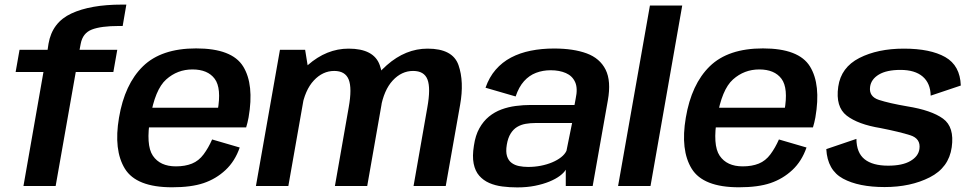

<svg xmlns="http://www.w3.org/2000/svg" viewBox="-20 -809 4232 835"><path d="M82 0H222L309.5 -496H473L490 -592.5H326L331 -618.5Q339.5 -665 379.5 -680.5Q419.5 -696 497 -696H513.5L529.5 -789H510Q373.5 -789 290.2 -750.2Q207 -711.5 191 -619L187 -592.5H65L48 -496H169Z M728.5 5.5 745 -85.5Q676 -85.5 644.8 -131.8Q613.5 -178 633.5 -297Q654 -420 702.8 -463.5Q751.5 -507 817 -507Q883.5 -507 913.8 -466.2Q944 -425.5 926.5 -327.5L934.5 -340.5H627.5L612.5 -255H1050.5Q1056.5 -274 1061 -298Q1086 -441.5 1037.5 -520Q989 -598.5 833 -598.5Q681.5 -598.5 601.8 -520.8Q522 -443 497.5 -297Q473.5 -156 523.2 -75.2Q573 5.5 728.5 5.5ZM745 -85.5 728.5 5.5Q812 5.5 865.8 -12.8Q919.5 -31 960.8 -69.5Q1002 -108 1022.5 -167.5L902.5 -202.5Q886.5 -166 865.5 -137.8Q844.5 -109.5 814.8 -97.5Q785 -85.5 745 -85.5Z M1093 0H1234L1322 -499.5L1307 -592.5H1197.5ZM1436.5 0H1577L1639 -353Q1657 -454 1631.5 -525.8Q1606 -597.5 1496 -597.5Q1400.5 -597.5 1319 -526.2Q1237.5 -455 1222.5 -370L1292 -338Q1306 -417.5 1344.8 -459Q1383.5 -500.5 1433.5 -500.5Q1481.5 -500.5 1496.5 -463Q1511.5 -425.5 1496.5 -342ZM1778.5 0H1918.5L1981 -353Q1999 -454 1974 -525.8Q1949 -597.5 1839.5 -597.5Q1744 -597.5 1662.2 -525.5Q1580.5 -453.5 1566 -370L1635.5 -338Q1649.5 -417.5 1688 -459Q1726.5 -500.5 1776.5 -500.5Q1825 -500.5 1839.2 -463Q1853.5 -425.5 1838.5 -342Z M2229.5 6Q2271.5 6 2306.5 -1Q2341.5 -8 2369 -19.2Q2396.5 -30.5 2414.8 -44.2Q2433 -58 2440.5 -71V0H2557.5L2623.5 -372.5Q2638.5 -456.5 2613.8 -506Q2589 -555.5 2531.5 -576.8Q2474 -598 2389.5 -598Q2335.5 -598 2288.2 -588.5Q2241 -579 2202.5 -558.8Q2164 -538.5 2135.8 -506Q2107.5 -473.5 2091.5 -427.5L2222.5 -389.5Q2236.5 -431 2259 -456Q2281.5 -481 2311 -492.2Q2340.5 -503.5 2375 -503.5Q2413 -503.5 2441 -491.2Q2469 -479 2481.2 -452Q2493.5 -425 2483.5 -379.5L2478.5 -352.5H2288.5Q2256 -352.5 2223.2 -348.2Q2190.5 -344 2160.8 -333Q2131 -322 2106.5 -302Q2082 -282 2064.8 -251.2Q2047.5 -220.5 2041 -175.5Q2033.5 -129.5 2040 -97.2Q2046.5 -65 2064.2 -44.8Q2082 -24.5 2107.8 -13.2Q2133.5 -2 2164.8 2Q2196 6 2229.5 6ZM2277 -83Q2256 -83 2237.2 -86.8Q2218.5 -90.5 2204.8 -100.8Q2191 -111 2185 -130Q2179 -149 2184 -179.5Q2189 -209.5 2200.8 -228.2Q2212.5 -247 2229.2 -257Q2246 -267 2266.2 -270.5Q2286.5 -274 2308 -274H2468L2443.5 -153Q2436.5 -138 2420.2 -125.2Q2404 -112.5 2381.5 -103Q2359 -93.5 2332 -88.2Q2305 -83 2277 -83Z M2668 0H2809L2947 -785H2806.5Z M3193.5 5.5 3210 -85.5Q3141 -85.5 3109.8 -131.8Q3078.5 -178 3098.5 -297Q3119 -420 3167.8 -463.5Q3216.5 -507 3282 -507Q3348.5 -507 3378.8 -466.2Q3409 -425.5 3391.5 -327.5L3399.5 -340.5H3092.5L3077.5 -255H3515.5Q3521.5 -274 3526 -298Q3551 -441.5 3502.5 -520Q3454 -598.5 3298 -598.5Q3146.5 -598.5 3066.8 -520.8Q2987 -443 2962.5 -297Q2938.5 -156 2988.2 -75.2Q3038 5.5 3193.5 5.5ZM3210 -85.5 3193.5 5.5Q3277 5.5 3330.8 -12.8Q3384.5 -31 3425.8 -69.5Q3467 -108 3487.5 -167.5L3367.5 -202.5Q3351.5 -166 3330.5 -137.8Q3309.5 -109.5 3279.8 -97.5Q3250 -85.5 3210 -85.5Z M3827 4.5Q3940.5 4.5 4023.5 -37.8Q4106.5 -80 4119 -168.5Q4131.5 -256.5 4081.2 -293Q4031 -329.5 3925.5 -346.5Q3847 -360 3802.5 -374.5Q3758 -389 3764 -431.5Q3768.5 -464.5 3802.2 -484.8Q3836 -505 3896 -505Q3959 -505 3992.8 -476Q4026.5 -447 4027.5 -393L4158.5 -437Q4155.5 -524 4090.8 -560.8Q4026 -597.5 3911 -597.5Q3797 -597.5 3717.2 -556.8Q3637.5 -516 3625.5 -432Q3613 -344.5 3662.2 -306.2Q3711.5 -268 3809.5 -252Q3892.5 -235.5 3938.8 -220.8Q3985 -206 3978.5 -161Q3974 -129 3939.2 -108.8Q3904.5 -88.5 3842.5 -88.5Q3775 -88.5 3740 -116.5Q3705 -144.5 3704.5 -205L3573.5 -160.5Q3578.5 -69 3646.2 -32.2Q3714 4.5 3827 4.5Z"/></svg>

Font: Anybody UltraCondensed Thin SemiBold
Style: Italic
Weight: 600
Italic angle: -10°
Version: Version 1.111